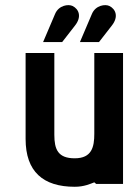

<svg xmlns="http://www.w3.org/2000/svg" viewBox="-20 -704 530 735"><path d="M451 0V-501H341V-192C341 -142 332 -98 266 -98C202 -98 188 -132 188 -188V-501H78V-172C78 -47 145 11 266 11C302 11 325 0 341 -6L348 0ZM359 -543 408 -606C435 -640 423 -669 399 -681C383 -689 346 -684 332 -651L286 -543ZM218 -543 267 -606C294 -640 282 -669 258 -681C242 -689 205 -684 191 -651L145 -543Z"/></svg>

Font: Advent Pro
Style: Bold
Weight: 700
Designer: Andreas Kalpakidis
Foundry: Andreas Kalpakidis
Version: Version 2.002 2008